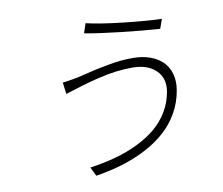

<svg xmlns="http://www.w3.org/2000/svg" viewBox="-82 -833 1121 967"><g transform="rotate(-10 478.0 -350.0)"><path d="M758.5 -323.2Q769.5 -389.9 727.3 -430.9Q685 -471.9 607.2 -471.9Q565 -471.9 521.3 -466.4Q477.6 -460.9 429.2 -448.9Q380.7 -436.8 346.6 -426.7Q312.5 -416.5 257.1 -399.1L249.6 -458.1Q268.8 -459.9 328.8 -470.9Q330.3 -471.2 372 -481.5Q413.7 -491.8 431.6 -495.4Q449.6 -498.9 486.9 -506.2Q524.1 -513.5 555.8 -516.3Q587.4 -519.2 617.9 -519.2Q665.5 -519.2 703.8 -505.9Q742.2 -492.5 768.1 -467.9Q794 -443.2 805 -405.4Q816.1 -367.5 808.2 -321Q798.3 -260.7 769 -209Q739.7 -157.3 696.4 -118.3Q653.1 -79.2 595.5 -48.8Q538 -18.5 473.2 1.4Q408.4 21.3 334.5 33L312.1 -13.1Q382.8 -22.7 444.4 -39.8Q506 -56.8 560.2 -83.3Q614.3 -109.7 655 -144Q695.7 -178.3 722.7 -223.9Q749.6 -269.5 758.5 -323.2ZM414.4 -733Q483 -716.6 603.5 -703.1Q724.1 -689.6 796.9 -687.9L779.8 -639.9Q698.9 -644.9 585 -657.7Q471.2 -670.5 398.1 -683.9Z"/></g></svg>

Font: Karasuma Gothic
Style: Light Italic
Weight: 300
Italic angle: 9.39998°
Designer: Rasmus Andersson / Ryoko Nishizuka
Foundry: rsms
Version: Version 1.00